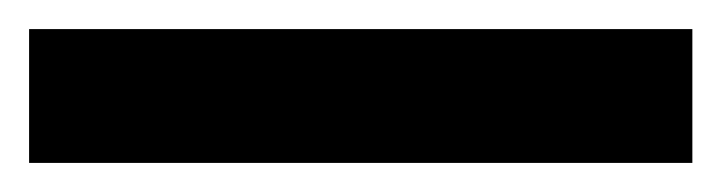

<svg xmlns="http://www.w3.org/2000/svg" viewBox="-22 58 496 132"><path d="M454 170H-2V78H454Z"/></svg>

Font: Noto Sans ExtraBold
Style: Regular
Weight: 800
Designer: Monotype Design Team
Foundry: Monotype Imaging Inc.
Version: Version 2.007